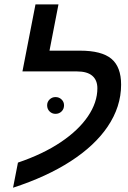

<svg xmlns="http://www.w3.org/2000/svg" viewBox="-20 -833 584 877"><path d="M424.8 -429.7Q424.8 -466.8 401.6 -486.8Q378.4 -506.8 331.1 -506.8H82.5L142.1 -813H247.1L206.1 -601.6H345.7Q444.3 -601.6 488.8 -564.5Q533.2 -527.3 533.2 -446.3Q533.2 -345.2 471.2 -253.9Q412.6 -167.5 302.7 -96.4Q192.9 -25.4 39.6 24.4L62 -90.3Q175.8 -128.9 256.8 -183.1Q338.4 -237.8 381.6 -301.5Q424.8 -365.2 424.8 -429.7ZM195.3 -352.1Q195.3 -367.7 206.5 -378.7Q217.8 -389.6 233.4 -389.6Q250 -389.6 261.2 -378.7Q272.5 -367.7 272.5 -352.1Q272.5 -335 261.2 -324Q250 -313 233.4 -313Q217.8 -313 206.5 -324Q195.3 -335 195.3 -352.1Z"/></svg>

Font: Arimo Medium
Style: Italic
Weight: 500
Italic angle: -12°
Designer: Steve Matteson
Foundry: Monotype Imaging Inc.
Version: Version 1.33